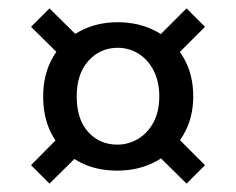

<svg xmlns="http://www.w3.org/2000/svg" viewBox="-20 -607 563 458"><path d="M83 -377Q83 -430 106 -470Q129 -510 169.5 -532Q210 -554 261 -554Q312 -554 353 -532Q394 -510 417.5 -470Q441 -430 441 -377Q441 -325 417 -284.5Q393 -244 352 -222Q311 -200 260 -200Q181 -200 132 -248.5Q83 -297 83 -377ZM54 -213 138 -298 186 -256 98 -169ZM342 -251 387 -295 469 -213 425 -169ZM360 -377Q360 -413 346 -439.5Q332 -466 309.5 -479.5Q287 -493 261 -493Q219 -493 191 -462Q163 -431 163 -377Q163 -322 190.5 -292Q218 -262 260 -262Q286 -262 309 -275.5Q332 -289 346 -315Q360 -341 360 -377ZM54 -543 98 -587 184 -502 138 -460ZM339 -501 425 -587 469 -543 382 -456Z"/></svg>

Font: AF Albert Sans Medium
Style: Regular
Weight: 500
Designer: Andreas Rasmussen
Foundry: a.Foundry
Version: Version 1.300;Glyphs 3.2 (3231)